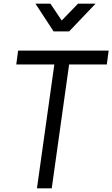

<svg xmlns="http://www.w3.org/2000/svg" viewBox="-20 -1019 608 1039"><path d="M354 -849 497 -999H402L314 -908L253 -999H172L270 -849ZM260 0 354 -670H558L568 -745H78L68 -670H274L180 0Z"/></svg>

Font: Plus Jakarta Sans
Style: Italic
Weight: 400
Italic angle: -8°
Designer: Gumpita Rahayu
Foundry: Tokotype
Version: Version 2.071;gftools[0.9.30]